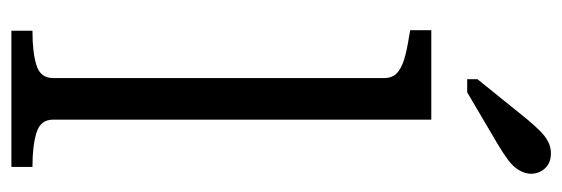

<svg xmlns="http://www.w3.org/2000/svg" viewBox="-345 -642 987 337"><g transform="rotate(90 148.5 -473.5)"><path d="M190 -737V-73Q190 -51 213 -44Q236 -37 271 -37H273V0H34V-37H36Q72 -37 94.5 -44Q117 -51 117 -73V-654Q117 -668 109 -676Q101 -684 85.5 -689Q70 -694 44 -698L33 -700V-737ZM190 -906 119 -818V-800H142L232 -853Q249 -863 261 -872Q273 -881 279 -891.5Q285 -902 285 -912Q285 -926 275.5 -936.5Q266 -947 249 -947Q238 -947 228.5 -942Q219 -937 210 -928Q201 -919 190 -906Z"/></g></svg>

Font: Roboto Serif 36pt Light
Style: Regular
Weight: 300
Designer: Greg Gazdowicz
Foundry: Commercial Type
Version: Version 1.008